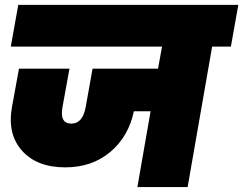

<svg xmlns="http://www.w3.org/2000/svg" viewBox="-20 -760 988 780"><path d="M23.9 -570.8 54.2 -740.2H948.2L918 -570.8H841.8L742.2 0H538.1L591.8 -308.1H523.9Q502.4 -205.6 428.2 -142.8Q354 -80.1 245.1 -80.1Q129.9 -80.1 69.3 -147.9Q8.8 -215.8 28.8 -326.2L57.1 -481H262.2L233.9 -325.2Q221.7 -257.8 270 -257.8Q315.9 -257.8 328.1 -325.2L356 -481H622.1L638.2 -570.8Z"/></svg>

Font: SVN-Poppins Black
Style: Italic
Weight: 900
Italic angle: -10°
Designer: Ninad Kale (Devanagari), Jonny Pinhorn (Latin)
Foundry: Indian Type Foundry
Version: Version 3.002 2017